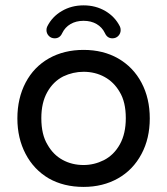

<svg xmlns="http://www.w3.org/2000/svg" viewBox="-20 -698 634 728"><path d="M156.2 -584Q156.2 -591.8 159.2 -597.7Q177.7 -634.8 214.4 -656.2Q251 -677.7 296.9 -677.7Q342.8 -677.7 379.4 -656.2Q416 -634.8 434.6 -597.7Q437.5 -591.8 437.5 -584Q437.5 -571.3 428.7 -562Q419.9 -552.7 406.2 -552.7Q386.7 -552.7 377.9 -572.3Q367.2 -594.7 346.2 -606.9Q325.2 -619.1 296.9 -619.1Q268.6 -619.1 247.6 -606.9Q226.6 -594.7 215.8 -572.3Q207 -552.7 187.5 -552.7Q173.8 -552.7 165 -562Q156.2 -571.3 156.2 -584ZM165 -21.5Q108.4 -54.7 77.1 -114.3Q45.9 -173.8 45.9 -249Q45.9 -325.2 77.1 -384.8Q108.4 -444.3 165.5 -476.6Q222.7 -508.8 296.9 -508.8Q371.1 -508.8 427.7 -476.6Q485.4 -443.4 516.6 -384.3Q547.9 -325.2 547.9 -249Q547.9 -172.9 516.6 -114.3Q484.4 -53.7 427.2 -21.5Q370.1 10.7 296.9 10.7Q221.7 10.7 165 -21.5ZM374 -90.8Q412.1 -110.4 434.6 -150.9Q457 -191.4 457 -250Q457 -311.5 433.6 -349.6Q412.1 -386.7 376.5 -406.2Q340.8 -425.8 296.9 -425.8Q256.8 -425.8 219.7 -408.2Q181.6 -388.7 159.2 -348.6Q136.7 -308.6 136.7 -250Q136.7 -187.5 160.2 -149.4Q181.6 -111.3 217.3 -91.8Q252.9 -72.3 296.9 -72.3Q336.9 -72.3 374 -90.8Z"/></svg>

Font: YuPearl-Regular
Style: Regular
Weight: 400
Designer: Max Yao
Foundry: Max-Everyday
Version: Version 1.011; ttfautohint (v1.8.3)